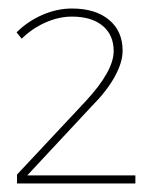

<svg xmlns="http://www.w3.org/2000/svg" viewBox="-20 -791 363 451"><path d="M247 -671Q247 -709 221 -730.5Q195 -752 149 -752Q118 -752 86.5 -738Q55 -724 31 -700L19 -715Q45 -741 79.5 -756Q114 -771 149 -771Q204 -771 236 -744.5Q268 -718 268 -672Q268 -644 249 -610Q230 -576 195 -541L44 -379H298V-360H20V-381L181 -553Q247 -624 247 -671Z"/></svg>

Font: Montserrat-Arabic Thin
Style: Regular
Weight: 250
Designer: Mohamed Gaber
Foundry: Kief Type Foundry
Version: Version 5.008